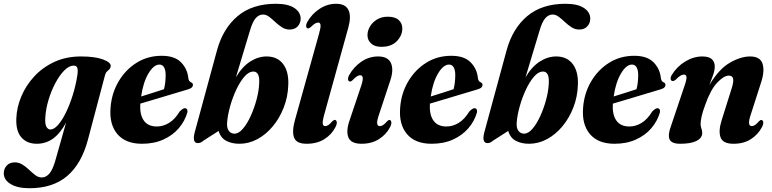

<svg xmlns="http://www.w3.org/2000/svg" viewBox="-75 -752 4090 1017"><path d="M391 -13Q357 115.5 281 180.2Q205 245 81 245Q17.5 245 -18.8 222.8Q-55 200.5 -55 166Q-55 142 -39.5 125Q-24 108 3.5 108Q25.5 108 44.2 120Q63 132 79.8 148Q96.5 164 112.5 176Q128.5 188 146 188Q168.5 188 186.2 167.8Q204 147.5 217.5 100.5L275 -102.5Q243 -44 205 -17.2Q167 9.5 120 9.5Q67.5 9.5 38 -24.5Q8.5 -58.5 11.5 -125.5Q13.5 -183 37.8 -241Q62 -299 106.2 -347Q150.5 -395 213 -424Q275.5 -453 354 -453Q428.5 -453 471 -437Q513.5 -421 511.5 -401.5Q510 -390.5 504 -384.8Q498 -379 491.2 -372.8Q484.5 -366.5 481 -353ZM165 -130Q162.5 -94.5 171 -80.2Q179.5 -66 191.5 -66Q211.5 -66 233.2 -91Q255 -116 275 -157.5Q295 -199 310.8 -249.8Q326.5 -300.5 334.5 -352Q338.5 -376.5 335 -390.5Q331.5 -404.5 315.5 -404.5Q291 -404.5 265.5 -378.8Q240 -353 218 -311.5Q196 -270 181.8 -222.2Q167.5 -174.5 165 -130Z M917.5 -156.5Q904 -110 871.8 -72.5Q839.5 -35 790.2 -12.8Q741 9.5 677 9.5Q590.5 9.5 547 -41.5Q503.5 -92.5 510.5 -180.5Q516 -257 552.5 -319.5Q589 -382 648 -419.2Q707 -456.5 781.5 -456.5Q850 -456.5 884 -421.8Q918 -387 922.5 -338Q925 -320.5 937 -316Q946.5 -312 947 -303Q947 -295.5 941.8 -289.5Q936.5 -283.5 922 -279Q905.5 -274 876 -265.2Q846.5 -256.5 810.2 -245.5Q774 -234.5 736.8 -223.5Q699.5 -212.5 668 -203Q664.5 -145 686.8 -113.5Q709 -82 756 -82Q789.5 -82 820.8 -101.2Q852 -120.5 876.5 -161Q895.5 -181.5 908 -178.5Q920.5 -175 917.5 -156.5ZM769.5 -410Q739.5 -410 711.5 -363.2Q683.5 -316.5 672.5 -241Q703.5 -250.5 736.5 -261Q769.5 -271.5 793.5 -279.5Q802 -309.5 802.5 -354Q802.5 -380 794.2 -395Q786 -410 769.5 -410Z M1249 -590 1174.5 -342.5Q1208 -399 1250.2 -426Q1292.5 -453 1337 -453Q1394 -453 1424.5 -413Q1455 -373 1452 -302Q1450 -239.5 1428.2 -183.2Q1406.5 -127 1370.5 -83.5Q1334.5 -40 1288.8 -15.2Q1243 9.5 1193 9.5Q1153 9.5 1123.2 -6.2Q1093.5 -22 1083 -58.5L1002 -6.5Q988 6 973.5 6Q941 6 957 -53.5L1074 -484Q1105.5 -600.5 1183.2 -666.2Q1261 -732 1386.5 -732Q1450.5 -732 1484 -709.8Q1517.5 -687.5 1517.5 -653.5Q1517.5 -629.5 1502 -612.5Q1486.5 -595.5 1459 -595.5Q1437 -595.5 1418.5 -607.5Q1400 -619.5 1383.2 -635.2Q1366.5 -651 1350.8 -663Q1335 -675 1318 -675Q1296.5 -675 1279.5 -655.8Q1262.5 -636.5 1249 -590ZM1264 -373Q1241 -371.5 1218 -344.2Q1195 -317 1175.8 -275.5Q1156.5 -234 1143.8 -188.2Q1131 -142.5 1128 -104Q1125.5 -74 1137 -59Q1148.5 -44 1167 -44Q1189.5 -44 1212 -70.5Q1234.5 -97 1253 -137.8Q1271.5 -178.5 1283.5 -223Q1295.5 -267.5 1297.5 -304.5Q1300.5 -342.5 1291.5 -358.5Q1282.5 -374.5 1264 -373Z M1770 -606 1643.5 -149Q1632.5 -110 1634.5 -97Q1636.5 -84 1647.5 -84Q1655.5 -84 1664.2 -89.5Q1673 -95 1685 -109.5Q1693 -117 1698.5 -117Q1706 -116.5 1708.5 -106.8Q1711 -97 1702 -79Q1682.5 -40 1643.5 -15.2Q1604.5 9.5 1549 9.5Q1495 9.5 1482.8 -23Q1470.5 -55.5 1487 -115L1615 -573.5Q1624.5 -607 1622.8 -619.8Q1621 -632.5 1610.5 -632.5Q1603 -632.5 1594 -627.5Q1585 -622.5 1570.5 -608Q1561.5 -601 1556 -601.5Q1549 -602 1546.8 -611.2Q1544.5 -620.5 1553 -636Q1577 -678.5 1617.8 -705.2Q1658.5 -732 1705 -732Q1755 -732 1770.8 -699Q1786.5 -666 1770 -606Z M1945.5 -504Q1910 -504 1890.8 -521.5Q1871.5 -539 1871.5 -566Q1871.5 -589.5 1884.8 -611.8Q1898 -634 1922 -648.8Q1946 -663.5 1979 -663.5Q2018 -663.5 2037 -645.8Q2056 -628 2056 -601.5Q2056 -564 2027 -534Q1998 -504 1945.5 -504ZM1932.5 -145Q1921 -111.5 1922.8 -97.8Q1924.5 -84 1937 -84Q1945 -84 1954 -89.5Q1963 -95 1976 -110Q1982.5 -117 1988 -116.5Q1995 -116.5 1997.5 -106.5Q2000 -96.5 1991.5 -79Q1971 -39.5 1932.2 -15Q1893.5 9.5 1840 9.5Q1783.5 9.5 1770.2 -24.8Q1757 -59 1777 -115.5L1837.5 -295.5Q1857.5 -353.5 1833 -353.5Q1825 -353.5 1815.5 -347.5Q1806 -341.5 1790.5 -325.5Q1783.5 -319.5 1778.5 -320Q1771 -320.5 1768.8 -329.5Q1766.5 -338.5 1774.5 -354.5Q1799.5 -398.5 1839.8 -425.8Q1880 -453 1928 -453Q1980 -453 1995.8 -417.8Q2011.5 -382.5 1992 -325Z M2451.5 -156.5Q2438 -110 2405.8 -72.5Q2373.5 -35 2324.2 -12.8Q2275 9.5 2211 9.5Q2124.5 9.5 2081 -41.5Q2037.5 -92.5 2044.5 -180.5Q2050 -257 2086.5 -319.5Q2123 -382 2182 -419.2Q2241 -456.5 2315.5 -456.5Q2384 -456.5 2418 -421.8Q2452 -387 2456.5 -338Q2459 -320.5 2471 -316Q2480.5 -312 2481 -303Q2481 -295.5 2475.8 -289.5Q2470.5 -283.5 2456 -279Q2439.5 -274 2410 -265.2Q2380.5 -256.5 2344.2 -245.5Q2308 -234.5 2270.8 -223.5Q2233.5 -212.5 2202 -203Q2198.5 -145 2220.8 -113.5Q2243 -82 2290 -82Q2323.5 -82 2354.8 -101.2Q2386 -120.5 2410.5 -161Q2429.5 -181.5 2442 -178.5Q2454.5 -175 2451.5 -156.5ZM2303.5 -410Q2273.5 -410 2245.5 -363.2Q2217.5 -316.5 2206.5 -241Q2237.5 -250.5 2270.5 -261Q2303.5 -271.5 2327.5 -279.5Q2336 -309.5 2336.5 -354Q2336.5 -380 2328.2 -395Q2320 -410 2303.5 -410Z M2783 -590 2708.5 -342.5Q2742 -399 2784.2 -426Q2826.5 -453 2871 -453Q2928 -453 2958.5 -413Q2989 -373 2986 -302Q2984 -239.5 2962.2 -183.2Q2940.5 -127 2904.5 -83.5Q2868.5 -40 2822.8 -15.2Q2777 9.5 2727 9.5Q2687 9.5 2657.2 -6.2Q2627.5 -22 2617 -58.5L2536 -6.5Q2522 6 2507.5 6Q2475 6 2491 -53.5L2608 -484Q2639.5 -600.5 2717.2 -666.2Q2795 -732 2920.5 -732Q2984.5 -732 3018 -709.8Q3051.5 -687.5 3051.5 -653.5Q3051.5 -629.5 3036 -612.5Q3020.5 -595.5 2993 -595.5Q2971 -595.5 2952.5 -607.5Q2934 -619.5 2917.2 -635.2Q2900.5 -651 2884.8 -663Q2869 -675 2852 -675Q2830.5 -675 2813.5 -655.8Q2796.5 -636.5 2783 -590ZM2798 -373Q2775 -371.5 2752 -344.2Q2729 -317 2709.8 -275.5Q2690.5 -234 2677.8 -188.2Q2665 -142.5 2662 -104Q2659.5 -74 2671 -59Q2682.5 -44 2701 -44Q2723.5 -44 2746 -70.5Q2768.5 -97 2787 -137.8Q2805.5 -178.5 2817.5 -223Q2829.5 -267.5 2831.5 -304.5Q2834.5 -342.5 2825.5 -358.5Q2816.5 -374.5 2798 -373Z M3420.5 -156.5Q3407 -110 3374.8 -72.5Q3342.5 -35 3293.2 -12.8Q3244 9.5 3180 9.5Q3093.5 9.5 3050 -41.5Q3006.5 -92.5 3013.5 -180.5Q3019 -257 3055.5 -319.5Q3092 -382 3151 -419.2Q3210 -456.5 3284.5 -456.5Q3353 -456.5 3387 -421.8Q3421 -387 3425.5 -338Q3428 -320.5 3440 -316Q3449.5 -312 3450 -303Q3450 -295.5 3444.8 -289.5Q3439.5 -283.5 3425 -279Q3408.5 -274 3379 -265.2Q3349.5 -256.5 3313.2 -245.5Q3277 -234.5 3239.8 -223.5Q3202.5 -212.5 3171 -203Q3167.5 -145 3189.8 -113.5Q3212 -82 3259 -82Q3292.5 -82 3323.8 -101.2Q3355 -120.5 3379.5 -161Q3398.5 -181.5 3411 -178.5Q3423.5 -175 3420.5 -156.5ZM3272.5 -410Q3242.5 -410 3214.5 -363.2Q3186.5 -316.5 3175.5 -241Q3206.5 -250.5 3239.5 -261Q3272.5 -271.5 3296.5 -279.5Q3305 -309.5 3305.5 -354Q3305.5 -380 3297.2 -395Q3289 -410 3272.5 -410Z M3488.5 -323Q3479 -323 3477.5 -333.2Q3476 -343.5 3484 -356Q3511 -400 3555 -426.5Q3599 -453 3645 -453Q3711 -453 3711 -399Q3711 -379.5 3702 -354Q3693 -328.5 3682.5 -301.5Q3733 -386.5 3791 -419.8Q3849 -453 3898 -453Q3952 -453 3964.2 -414Q3976.5 -375 3955.5 -312.5L3902 -146Q3890.5 -111.5 3892.8 -97.8Q3895 -84 3907 -84Q3915 -84 3923.8 -89.5Q3932.5 -95 3945.5 -110Q3952.5 -117 3957.5 -116.5Q3965 -116.5 3967.5 -106.8Q3970 -97 3961.5 -79.5Q3940.5 -39.5 3902.5 -15Q3864.5 9.5 3810.5 9.5Q3754 9.5 3741.8 -24.2Q3729.5 -58 3747.5 -115L3800 -282Q3812 -319.5 3808.2 -335.5Q3804.5 -351.5 3785 -351.5Q3759 -351.5 3723.8 -314Q3688.5 -276.5 3660.5 -197Q3646.5 -159 3641.2 -134.8Q3636 -110.5 3636 -95.5Q3636 -82 3640.2 -71.5Q3644.5 -61 3644.5 -47Q3644.5 -21 3614.8 -5.8Q3585 9.5 3528 9.5Q3481.5 9.5 3471.5 -14.2Q3461.5 -38 3479.5 -85.5L3550 -295Q3562.5 -330 3561.2 -343.5Q3560 -357 3547.5 -357Q3539 -357 3529 -351Q3519 -345 3502.5 -328.5Q3494.5 -322 3488.5 -323Z"/></svg>

Font: Fraunces 144pt S050
Style: Bold Italic
Weight: 700
Italic angle: -16°
Version: Version 1.000; ttfautohint (v1.8.3)